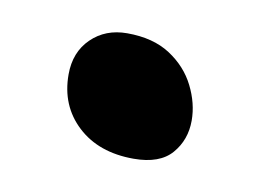

<svg xmlns="http://www.w3.org/2000/svg" viewBox="-35 -196 345 254"><g transform="rotate(10 137.5 -69.0)"><path d="M156 12Q109 12 80.5 -14.5Q52 -41 52 -83Q52 -113 71 -131.5Q90 -150 119 -150Q154 -150 177 -135Q200 -120 211.5 -97Q223 -74 223 -51Q223 -25 207 -6.5Q191 12 156 12Z"/></g></svg>

Font: Shantell Sans Light Medium
Style: Regular
Weight: 500
Version: Version 1.008;[ac192a2d6]